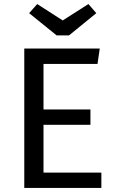

<svg xmlns="http://www.w3.org/2000/svg" viewBox="-20 -929 575 949"><path d="M100 -689V0H481V-76H195V-312H427V-388H195V-613H462L473 -689ZM260 -754H321L456 -864L417 -909L290 -828L164 -909L124 -864Z"/></svg>

Font: FiraGO Unicode
Style: Regular
Weight: 400
Designer: bBox Type
Foundry: bBox Type GmbH
Version: Version 1.001;PS 001.001;hotconv 1.0.88;makeotf.lib2.5.64775